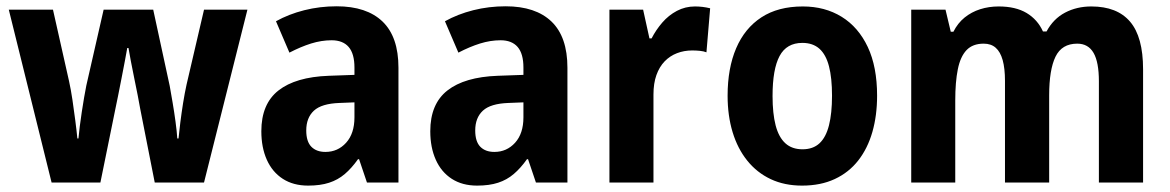

<svg xmlns="http://www.w3.org/2000/svg" viewBox="-20 -577 3698 607"><path d="M469.2 0 423.3 -232.9Q420.4 -250 415.3 -275.9Q410.2 -301.8 404.3 -330.3Q398.4 -358.9 393.6 -384.3Q388.7 -409.7 386.2 -425.3H382.3Q379.4 -408.7 374.5 -382.8Q369.6 -356.9 364 -328.4Q358.4 -299.8 353.3 -274.2Q348.1 -248.5 344.7 -232.4L297.4 0H143.1L7.8 -546.4H147.5L198.2 -320.8Q204.1 -294.4 209 -261.5Q213.9 -228.5 218 -196.3Q222.2 -164.1 224.6 -139.2H228Q229.5 -155.8 232.2 -177.5Q234.9 -199.2 238.5 -222.7Q242.2 -246.1 245.8 -268.1Q249.5 -290 252.9 -306.6L307.6 -546.4H464.4L516.6 -305.2Q520.5 -283.7 525.6 -253.4Q530.8 -223.1 534.9 -192.4Q539.1 -161.6 540.5 -139.2H544.4Q546.4 -159.7 550 -189.2Q553.7 -218.8 558.8 -251Q564 -283.2 569.8 -309.6L625 -546.4H762.2L625 0Z M1044.4 -557.1Q1139.2 -557.1 1189.5 -508.8Q1239.7 -460.4 1239.7 -362.8V0H1140.1L1115.2 -73.7H1111.8Q1091.8 -45.4 1070.1 -26.9Q1048.3 -8.3 1020.5 0.7Q992.7 9.8 954.1 9.8Q907.2 9.8 874 -11.7Q840.8 -33.2 823.5 -72Q806.2 -110.8 806.2 -162.1Q806.2 -248.5 860.4 -291Q914.6 -333.5 1019 -337.4L1100.6 -340.3V-363.3Q1100.6 -407.2 1082.3 -428.5Q1064 -449.7 1028.3 -449.7Q996.6 -449.7 963.6 -439.5Q930.7 -429.2 895 -410.6L852.5 -509.8Q892.6 -532.2 941.9 -544.7Q991.2 -557.1 1044.4 -557.1ZM1100.6 -253.4 1053.2 -251.5Q996.6 -249.5 972.4 -227.1Q948.2 -204.6 948.2 -164.6Q948.2 -129.4 964.4 -113Q980.5 -96.7 1008.8 -96.7Q1047.9 -96.7 1074.2 -125.7Q1100.6 -154.8 1100.6 -206.1Z M1578.6 -557.1Q1673.3 -557.1 1723.6 -508.8Q1773.9 -460.4 1773.9 -362.8V0H1674.3L1649.4 -73.7H1646Q1626 -45.4 1604.2 -26.9Q1582.5 -8.3 1554.7 0.7Q1526.9 9.8 1488.3 9.8Q1441.4 9.8 1408.2 -11.7Q1375 -33.2 1357.7 -72Q1340.3 -110.8 1340.3 -162.1Q1340.3 -248.5 1394.5 -291Q1448.7 -333.5 1553.2 -337.4L1634.8 -340.3V-363.3Q1634.8 -407.2 1616.5 -428.5Q1598.1 -449.7 1562.5 -449.7Q1530.8 -449.7 1497.8 -439.5Q1464.8 -429.2 1429.2 -410.6L1386.7 -509.8Q1426.8 -532.2 1476.1 -544.7Q1525.4 -557.1 1578.6 -557.1ZM1634.8 -253.4 1587.4 -251.5Q1530.8 -249.5 1506.6 -227.1Q1482.4 -204.6 1482.4 -164.6Q1482.4 -129.4 1498.5 -113Q1514.6 -96.7 1543 -96.7Q1582 -96.7 1608.4 -125.7Q1634.8 -154.8 1634.8 -206.1Z M2177.2 -556.6Q2188.5 -556.6 2200.9 -555.2Q2213.4 -553.7 2225.1 -550.8L2213.4 -411.6Q2205.1 -415 2192.6 -416.3Q2180.2 -417.5 2168.5 -417.5Q2142.6 -417.5 2120.4 -408.9Q2098.1 -400.4 2081.3 -383.1Q2064.5 -365.7 2055.2 -339.6Q2045.9 -313.5 2045.9 -278.3V0H1906.7V-546.4H2013.2L2033.2 -455.6H2040Q2053.7 -482.4 2073.7 -505.6Q2093.8 -528.8 2120.1 -542.7Q2146.5 -556.6 2177.2 -556.6Z M2752.9 -274.4Q2752.9 -211.9 2738 -159.9Q2723.1 -107.9 2693.4 -69.8Q2663.6 -31.7 2619.1 -11Q2574.7 9.8 2515.6 9.8Q2460 9.8 2416.5 -10.7Q2373 -31.2 2342.5 -69.1Q2312 -106.9 2296.1 -159.2Q2280.3 -211.4 2280.3 -274.4Q2280.3 -361.3 2307.4 -424.6Q2334.5 -487.8 2387.2 -522.2Q2439.9 -556.6 2518.1 -556.6Q2587.9 -556.6 2640.9 -523.9Q2693.8 -491.2 2723.4 -428.5Q2752.9 -365.7 2752.9 -274.4ZM2422.4 -273.4Q2422.4 -218.3 2432.1 -180.7Q2441.9 -143.1 2462.9 -124Q2483.9 -105 2517.1 -105Q2550.3 -105 2570.8 -124Q2591.3 -143.1 2600.8 -180.9Q2610.4 -218.8 2610.4 -274.4Q2610.4 -330.6 2600.8 -367.4Q2591.3 -404.3 2570.6 -422.9Q2549.8 -441.4 2516.6 -441.4Q2466.8 -441.4 2444.6 -399.9Q2422.4 -358.4 2422.4 -273.4Z M3430.2 -556.6Q3511.7 -556.6 3552.7 -508.5Q3593.8 -460.4 3593.8 -357.9V0H3454.1V-320.3Q3454.1 -380.4 3437.3 -409.7Q3420.4 -439 3385.7 -439Q3336.9 -439 3316.9 -397.7Q3296.9 -356.4 3296.9 -275.4V0H3157.2V-321.3Q3157.2 -360.8 3149.9 -387Q3142.6 -413.1 3127.9 -426Q3113.3 -439 3089.8 -439Q3055.2 -439 3035.6 -418.5Q3016.1 -397.9 3008.1 -357.9Q3000 -317.9 3000 -259.3V0H2860.8V-546.4H2969.2L2985.8 -476.6H2994.1Q3007.8 -503.9 3029.5 -521.5Q3051.3 -539.1 3078.9 -547.9Q3106.4 -556.6 3137.2 -556.6Q3190.9 -556.6 3225.6 -535.9Q3260.3 -515.1 3277.3 -477.5H3288.6Q3310.1 -517.6 3347.2 -537.1Q3384.3 -556.6 3430.2 -556.6Z"/></svg>

Font: Open Sans SemiCondensed
Style: Bold
Weight: 700
Width: 4
Designer: Monotype Design Team
Foundry: Monotype Imaging Inc.
Version: Version 3.003